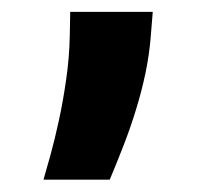

<svg xmlns="http://www.w3.org/2000/svg" viewBox="-20 -119 350 317"><path d="M51.8 177.6Q56.1 163 63.2 137.4Q70.3 111.9 77.2 79.9Q84.2 47.9 89.3 11.9Q94.5 -24.1 95.2 -59.7L95.9 -99.4H232.2L229 -60Q226.6 -28.8 220.2 1.6Q213.8 32 204.7 61.4Q195.7 90.9 184.5 119.9Q173.3 148.8 161.2 177.6Z"/></svg>

Font: Inter P Extra Bold
Style: Regular
Weight: 800
Designer: Rasmus Andersson
Foundry: rsms
Version: Version 3.018;git-588b23468